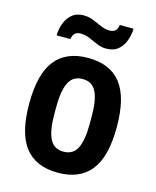

<svg xmlns="http://www.w3.org/2000/svg" viewBox="-111 -800 723 889"><g transform="rotate(15 250.5 -355.5)"><path d="M251 12Q146 12 93.5 -54.5Q41 -121 41 -263Q41 -405 93.5 -471.5Q146 -538 251 -538Q356 -538 408.5 -471.5Q461 -405 461 -263Q461 -121 408.5 -54.5Q356 12 251 12ZM251 -89Q298 -89 317 -128.5Q336 -168 336 -244V-282Q336 -358 317 -397.5Q298 -437 251 -437Q205 -437 185.5 -397.5Q166 -358 166 -282V-244Q166 -168 185.5 -128.5Q205 -89 251 -89ZM82 -601Q82 -629 92 -657Q102 -685 123.5 -704Q145 -723 180 -723Q205 -723 226.5 -714Q248 -705 269.5 -695.5Q291 -686 313 -686Q329 -686 339 -694Q349 -702 352 -723H418Q418 -696 408 -667.5Q398 -639 376.5 -620Q355 -601 319 -601Q295 -601 273.5 -610.5Q252 -620 231 -629Q210 -638 187 -638Q171 -638 161 -629.5Q151 -621 148 -601Z"/></g></svg>

Font: Archivo Narrow
Style: Bold
Weight: 700
Designer: Hector Gatti
Foundry: Omnibus-Type
Version: Version 3.002